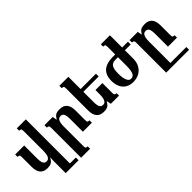

<svg xmlns="http://www.w3.org/2000/svg" viewBox="63 -1733 2971 2971"><g transform="rotate(-45 1548.5 -247.5)"><path d="M226 13Q152 13 110.5 -33Q69 -79 69 -180V-388Q69 -409 66.5 -420Q64 -431 54.5 -435Q45 -439 24 -439V-492H221V-207Q221 -164 227.5 -134Q234 -104 250 -88Q266 -72 293 -72Q326 -72 343.5 -93.5Q361 -115 367 -150.5Q373 -186 373 -227V-658Q373 -678 370 -688.5Q367 -699 357.5 -703Q348 -707 328 -707V-760H525V265H373V0Q373 -18 374.5 -35.5Q376 -53 377 -71H372Q352 -34 330.5 -16Q309 2 283.5 7.5Q258 13 226 13ZM505 265V205H655V265Z M1211 -53V0H1014V-282Q1014 -347 998.5 -382Q983 -417 942 -417Q909 -417 891.5 -396Q874 -375 868 -340.5Q862 -306 862 -265V163Q862 183 865 193.5Q868 204 877.5 208Q887 212 907 212V265H710V-391Q710 -411 705.5 -421Q701 -431 691 -435Q681 -439 665 -439V-492H845L858 -421H863Q883 -459 904.5 -476Q926 -493 952 -497.5Q978 -502 1009 -502Q1083 -502 1124.5 -456Q1166 -410 1166 -309V-104Q1166 -83 1168.5 -72Q1171 -61 1181 -57Q1191 -53 1211 -53Z M1760 -319V-101Q1760 -82 1764.5 -71.5Q1769 -61 1779 -57Q1789 -53 1805 -53V0H1625L1612 -71H1607Q1587 -34 1565.5 -16Q1544 2 1518.5 7.5Q1493 13 1461 13Q1387 13 1345.5 -33Q1304 -79 1304 -180V-656Q1304 -677 1301.5 -688Q1299 -699 1289.5 -703Q1280 -707 1259 -707V-760H1456V-207Q1456 -164 1462.5 -134Q1469 -104 1485 -88Q1501 -72 1528 -72Q1561 -72 1578.5 -93.5Q1596 -115 1602 -150.5Q1608 -186 1608 -227V-319ZM1432 -432V-492H1792V-432Z M2213 -492V-663Q2213 -683 2210 -692.5Q2207 -702 2197.5 -705.5Q2188 -709 2167 -709V-760H2365V-248Q2365 -170 2333 -112Q2301 -54 2244 -22.5Q2187 9 2113 9Q2041 9 1989 -21.5Q1937 -52 1909.5 -109.5Q1882 -167 1882 -246Q1882 -328 1912.5 -382Q1943 -436 2004 -463.5Q2065 -491 2157 -492ZM2162 -432Q2127 -432 2103 -422.5Q2079 -413 2064 -391Q2049 -369 2042.5 -333.5Q2036 -298 2036 -245Q2036 -198 2043.5 -153.5Q2051 -109 2070 -80.5Q2089 -52 2122 -52Q2161 -52 2180.5 -78.5Q2200 -105 2206.5 -149Q2213 -193 2213 -246V-432ZM2355 -492H2492V-432H2355Z M3028 -104Q3028 -83 3030.5 -72Q3033 -61 3043 -57Q3053 -53 3073 -53V0H2876V-282Q2876 -347 2860.5 -382Q2845 -417 2804 -417Q2771 -417 2753.5 -396Q2736 -375 2730 -340.5Q2724 -306 2724 -265V265H2572V-391Q2572 -411 2567.5 -421Q2563 -431 2553 -435Q2543 -439 2527 -439V-492H2707L2720 -421H2725Q2745 -459 2766.5 -476Q2788 -493 2814 -497.5Q2840 -502 2871 -502Q2945 -502 2986.5 -456Q3028 -410 3028 -309ZM2582 265V205H3073V265Z"/></g></svg>

Font: Noto Serif Armenian
Style: Bold
Weight: 700
Version: Version 2.007